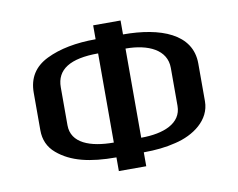

<svg xmlns="http://www.w3.org/2000/svg" viewBox="-73 -745 1044 842"><g transform="rotate(-10 449.5 -324.5)"><path d="M513 0V-62C565 -62 613 -67 656 -78C738 -97 816 -152 816 -236V-404C816 -537 679 -587 513 -587V-649H391V-587C304 -587 230 -573 171 -544C112 -515 83 -468 83 -403V-236C83 -194 98 -159 130 -132C190 -81 273 -61 391 -61V0ZM204 -406C204 -485 266 -524 391 -524V-127C287 -127 204 -157 204 -237ZM513 -127V-524C614 -524 694 -487 694 -406V-237C694 -159 613 -127 513 -127Z"/></g></svg>

Font: Gamestation Extended
Style: Regular
Weight: 400
Width: 7
Designer: Jonas Hecksher
Foundry: Jonas Hecksher, Playtypeª, e-types AS
Version: Version 1.003